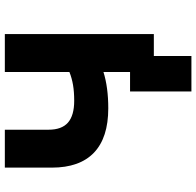

<svg xmlns="http://www.w3.org/2000/svg" viewBox="-29 -624 808 790"><g transform="rotate(-90 375.0 -229.0)"><path d="M393.7 -97.9H549.7V0H539.7V154.6H393.7ZM324.3 -187.5Q203.6 -187.5 141.9 -246.3Q80.3 -305.1 80.3 -420V-613.1H236.3V-433.1Q236.3 -379.1 265.5 -353.4Q294.8 -327.7 355.3 -327.7Q392.1 -327.7 420.3 -332.5Q448.6 -337.3 473.7 -347.4V-613.1H629.7V0H473.7V-207.3Q410.7 -187.5 324.3 -187.5Z"/></g></svg>

Font: Martian Mono VF sWd Rg
Style: Regular
Weight: 400
Width: 6
Monospace: yes
Designer: Roman Shamin
Foundry: Evil Martians
Version: Version 1.100